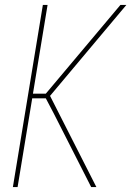

<svg xmlns="http://www.w3.org/2000/svg" viewBox="-20 -755 540 775"><path d="M32 0 153 -735H172L113 -377H165L466 -735H490L182 -368L369 0H348L197 -297L165 -358H110L51 0Z"/></svg>

Font: Iosevka SS18 Thin
Style: Italic
Weight: 100
Italic angle: -9°
Monospace: yes
Designer: Belleve Invis
Foundry: Belleve Invis
Version: Version 25.1.1; ttfautohint (v1.8.4)